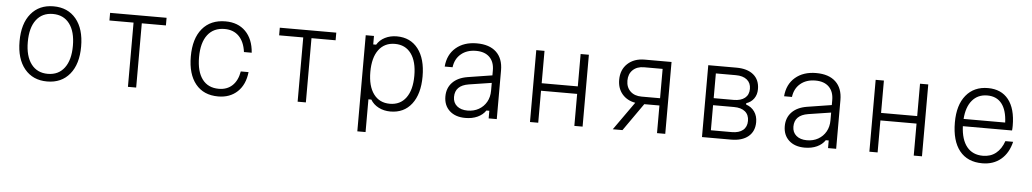

<svg xmlns="http://www.w3.org/2000/svg" viewBox="-41 -992 8482 1578"><g transform="rotate(5 4200.0 -203.0)"><path d="M350 14Q232 14 164 -68.5Q96 -151 96 -296Q96 -442 164 -524Q232 -606 350 -606Q468 -606 536 -524Q604 -442 604 -296Q604 -151 536 -68.5Q468 14 350 14ZM350 -49Q438 -49 487 -114Q536 -179 536 -296Q536 -414 487 -478.5Q438 -543 350 -543Q262 -543 213 -478.5Q164 -414 164 -296Q164 -179 213 -114Q262 -49 350 -49Z M1016 0V-530H817V-593H1283V-530H1084V0Z M1761 14Q1641 14 1575 -67Q1509 -148 1509 -294Q1509 -442 1577.5 -524Q1646 -606 1769 -606Q1872 -606 1934.5 -543Q1997 -480 2005 -368H1941Q1930 -452 1885 -497.5Q1840 -543 1767 -543Q1676 -543 1626.5 -478.5Q1577 -414 1577 -294Q1577 -176 1624.5 -112.5Q1672 -49 1761 -49Q1829 -49 1872.5 -90Q1916 -131 1929 -207H1993Q1982 -103 1920 -44.5Q1858 14 1761 14Z M2416 0V-530H2217V-593H2683V-530H2484V0Z M2926 200V-593H2994V-523H3018Q3041 -562 3084.5 -584Q3128 -606 3182 -606Q3294 -606 3357.5 -524Q3421 -442 3421 -296Q3421 -151 3357.5 -68.5Q3294 14 3182 14Q3128 14 3084.5 -8.5Q3041 -31 3018 -70H2994V200ZM3172 -49Q3258 -49 3305.5 -114Q3353 -179 3353 -296Q3353 -414 3305.5 -478.5Q3258 -543 3172 -543Q3086 -543 3038 -478.5Q2990 -414 2990 -296Q2990 -179 3038 -114Q3086 -49 3172 -49Z M3968 -63Q3944 -27 3900.5 -7Q3857 13 3800 13Q3718 13 3670 -31Q3622 -75 3622 -149Q3622 -219 3666 -264.5Q3710 -310 3790 -323L3992 -355V-396Q3992 -466 3952.5 -505Q3913 -544 3841 -544Q3766 -544 3717.5 -503.5Q3669 -463 3660 -393H3595Q3603 -492 3669.5 -549Q3736 -606 3842 -606Q3946 -606 4002.5 -553Q4059 -500 4059 -402V0H3992V-63ZM3693 -151Q3693 -104 3725.5 -76.5Q3758 -49 3813 -49Q3865 -49 3905.5 -72Q3946 -95 3969 -135.5Q3992 -176 3992 -229V-293L3805 -264Q3693 -246 3693 -151Z M4333 0V-593H4401V-326H4699V-593H4767V0H4699V-264H4401V0Z M5016 0 5181 -233Q5113 -245 5073 -292Q5033 -339 5033 -410Q5033 -493 5086.5 -543Q5140 -593 5228 -593H5449V0H5381V-228H5256L5096 0ZM5228 -288H5381V-530H5228Q5170 -530 5135.5 -497Q5101 -464 5101 -409Q5101 -354 5135.5 -321Q5170 -288 5228 -288Z M5752 0V-593H5984Q6075 -593 6125.5 -551Q6176 -509 6176 -432Q6176 -387 6153 -354.5Q6130 -322 6090 -309V-298Q6135 -283 6160 -247Q6185 -211 6185 -161Q6185 -85 6134 -42.5Q6083 0 5992 0ZM5820 -327H5985Q6044 -327 6077 -353.5Q6110 -380 6110 -429Q6110 -477 6077 -504Q6044 -531 5985 -531H5820ZM5820 -62H5992Q6052 -62 6084.5 -89Q6117 -116 6117 -165Q6117 -215 6084.5 -242Q6052 -269 5992 -269H5820Z M6768 -63Q6744 -27 6700.5 -7Q6657 13 6600 13Q6518 13 6470 -31Q6422 -75 6422 -149Q6422 -219 6466 -264.5Q6510 -310 6590 -323L6792 -355V-396Q6792 -466 6752.5 -505Q6713 -544 6641 -544Q6566 -544 6517.5 -503.5Q6469 -463 6460 -393H6395Q6403 -492 6469.5 -549Q6536 -606 6642 -606Q6746 -606 6802.5 -553Q6859 -500 6859 -402V0H6792V-63ZM6493 -151Q6493 -104 6525.5 -76.5Q6558 -49 6613 -49Q6665 -49 6705.5 -72Q6746 -95 6769 -135.5Q6792 -176 6792 -229V-293L6605 -264Q6493 -246 6493 -151Z M7133 0V-593H7201V-326H7499V-593H7567V0H7499V-264H7201V0Z M8303 -184Q8280 -89 8218 -37.5Q8156 14 8065 14Q7943 14 7877.5 -67.5Q7812 -149 7812 -302Q7812 -445 7878 -525.5Q7944 -606 8059 -606Q8169 -606 8228.5 -531Q8288 -456 8288 -315Q8288 -305 8287.5 -295Q8287 -285 8286 -276H7880Q7885 -165 7932.5 -106.5Q7980 -48 8065 -48Q8128 -48 8172 -83Q8216 -118 8239 -184ZM8059 -545Q7981 -545 7934.5 -490Q7888 -435 7881 -336H8224Q8220 -438 8178 -491.5Q8136 -545 8059 -545Z"/></g></svg>

Font: Martian Mono ExtraLight
Style: Regular
Weight: 200
Monospace: yes
Designer: Roman Shamin
Foundry: Evil Martians
Version: Version 1.000; ttfautohint (v1.8.4.7-5d5b)